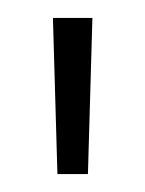

<svg xmlns="http://www.w3.org/2000/svg" viewBox="-20 -721 162 214"><path d="M39 -701H83L78 -527H44Z"/></svg>

Font: TypoPRO Bebas Neue
Style: Regular
Weight: 400
Designer: Ryoichi Tsunekawa
Foundry: Ryoichi Tsunekawa
Version: Version 001.003